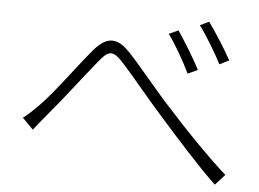

<svg xmlns="http://www.w3.org/2000/svg" viewBox="-50 -779 1099 814"><g transform="rotate(5 500.0 -372.0)"><path d="M57 -241 103 -194C117 -212 140 -240 159 -263C215 -328 303 -444 355 -507C392 -553 411 -562 458 -510C505 -459 582 -363 649 -289C720 -209 814 -103 892 -29L933 -74C846 -151 738 -265 680 -330C613 -401 538 -497 482 -556C421 -621 376 -609 325 -548C266 -478 179 -357 122 -300C97 -275 79 -257 57 -241ZM682 -667 642 -649C673 -607 714 -535 736 -488L778 -507C753 -557 705 -633 682 -667ZM808 -715 770 -697C801 -656 843 -585 867 -539L907 -559C882 -606 832 -683 808 -715Z"/></g></svg>

Font: Noto Sans HK Light
Style: Regular
Weight: 300
Designer: Ryoko NISHIZUKA 西塚涼子 (kana, bopomofo & ideographs); Paul D. Hunt (Latin, Greek & Cyrillic); Sandoll Communications 산돌커뮤니
Foundry: Adobe
Version: Version 2.004;hotconv 1.0.118;makeotfexe 2.5.65603